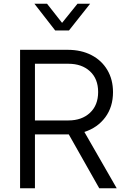

<svg xmlns="http://www.w3.org/2000/svg" viewBox="-20 -1013 681 1033"><path d="M88 0H168V-290H350L514 0H608L434 -303Q505 -326 546.5 -382Q588 -438 588 -517Q588 -585 557.5 -636.5Q527 -688 472 -716.5Q417 -745 344 -745H88ZM168 -365V-670H348Q420 -670 464 -629.5Q508 -589 508 -518Q508 -447 464 -406Q420 -365 348 -365ZM277 -849H351L465 -993H397L314 -890L233 -993H165Z"/></svg>

Font: Plus Jakarta Sans
Style: Regular
Weight: 400
Designer: Gumpita Rahayu
Foundry: Tokotype
Version: Version 2.004; ttfautohint (v1.8.3)